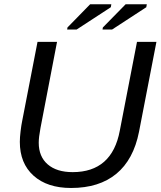

<svg xmlns="http://www.w3.org/2000/svg" viewBox="-20 -888 767 917"><path d="M319.3 9.8Q205.6 9.8 140.1 -49.1Q74.7 -107.9 74.7 -210.4Q74.7 -231.9 78.4 -262Q82 -292 85.9 -310.1L159.2 -688H252.4L173.3 -276.4Q165 -232.4 165 -206.5Q165 -140.1 207.8 -103Q250.5 -65.9 327.1 -65.9Q420.9 -65.9 477.3 -115.5Q533.7 -165 552.2 -264.2L634.3 -688H727.1L644 -258.8Q617.7 -125.5 535.6 -57.9Q453.6 9.8 319.3 9.8ZM509.3 -853.5 346.2 -747.1H300.8L302.2 -756.8L410.6 -867.7H511.7ZM678.7 -853.5 515.6 -747.1H469.7L471.2 -756.8L580.1 -867.7H681.2Z"/></svg>

Font: Arimo
Style: Italic
Weight: 400
Italic angle: -12°
Designer: Steve Matteson
Foundry: Monotype Imaging Inc.
Version: Version 1.33